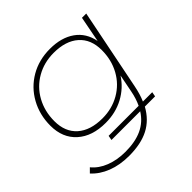

<svg xmlns="http://www.w3.org/2000/svg" viewBox="-183 -687 1049 1049"><g transform="rotate(-45 341.5 -163.0)"><path d="M501 40H573L568 67H489Q452 134 391 165.5Q330 197 238 197Q167 197 110.5 175Q54 153 18 113L42 89Q73 127 124.5 147Q176 167 240 167Q316 167 368.5 142.5Q421 118 453 67H231L236 40H468Q486 2 495 -45L515 -147Q477 -88 414.5 -54.5Q352 -21 275 -21Q171 -21 110.5 -75.5Q50 -130 50 -224Q50 -308 88 -376.5Q126 -445 193 -484Q260 -523 345 -523Q433 -523 489.5 -483Q546 -443 560 -369L589 -519H622L528 -50Q518 1 501 40ZM541 -318Q541 -401 489 -447Q437 -493 344 -493Q270 -493 210 -458.5Q150 -424 116.5 -363Q83 -302 83 -226Q83 -143 135 -97Q187 -51 280 -51Q354 -51 414 -85.5Q474 -120 507.5 -181Q541 -242 541 -318Z"/></g></svg>

Font: Montserrat Alternates ExLight
Style: Italic
Weight: 275
Italic angle: -11.3°
Designer: Julieta Ulanovsky
Foundry: Julieta Ulanovsky
Version: Version 7.200